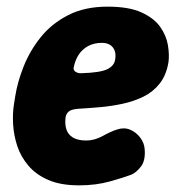

<svg xmlns="http://www.w3.org/2000/svg" viewBox="-20 -539 537 578"><path d="M218.2 19Q163 19 125.7 2.9Q88.4 -13.2 65.4 -40.4Q42.4 -67.6 31.9 -99.7Q21.4 -131.8 19.5 -164.7Q17.6 -197.6 22 -225L26 -250Q32.6 -292 51.1 -338.8Q69.6 -385.6 102.2 -426.5Q134.8 -467.4 184.8 -493.2Q234.8 -519 303.8 -519Q367.8 -519 405.8 -501.7Q443.8 -484.4 462.3 -458Q480.8 -431.6 485.5 -403Q490.2 -374.4 487.2 -352Q480.8 -313 460.9 -287.7Q441 -262.4 411.9 -248.1Q382.8 -233.8 348.6 -226.5Q314.4 -219.2 279.6 -216.2Q244.8 -213.2 213.4 -211.4Q194 -209.6 186.5 -202.9Q179 -196.2 177.4 -185.8Q174.8 -165 180 -149.2Q185.2 -133.4 200 -124.7Q214.8 -116 239.8 -116Q264.6 -116 289.5 -129.8Q314.4 -143.6 332.8 -149.2Q353.8 -156.2 371.8 -148.6Q389.8 -141 402.1 -124.8Q414.4 -108.6 415.6 -89.2Q418.2 -56 404.5 -37.9Q390.8 -19.8 375 -13Q355.2 -5.4 312.3 6.8Q269.4 19 218.2 19ZM224.8 -318.6Q282 -320.2 303.3 -330.8Q324.6 -341.4 326.8 -360.8Q329.2 -375.8 325.1 -386.7Q321 -397.6 311.4 -403.8Q301.8 -410 286.8 -410Q263.6 -410 245.8 -400.6Q228 -391.2 217 -374.5Q206 -357.8 201.6 -334.6Q201 -326.4 208.6 -322.2Q216.2 -318 224.8 -318.6Z"/></svg>

Font: Winky Sans
Style: Italic
Weight: 400
Italic angle: -8.97852°
Designer: Simon Atzbach
Foundry: typofactur
Version: Version 1.205